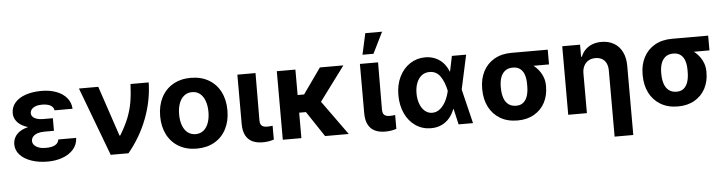

<svg xmlns="http://www.w3.org/2000/svg" viewBox="-53 -1022 5599 1480"><g transform="rotate(-5 2746.5 -282.0)"><path d="M348.5 -277.8V-222.4H273.8Q245.9 -222.4 223.4 -215.5Q200.9 -208.6 187.1 -193.9Q173.3 -179.2 173.1 -158.3Q173.3 -141.5 185.4 -127.6Q197.4 -113.6 219.9 -105.2Q242.5 -96.8 273.9 -96.8Q322.2 -96.8 347.2 -110.9Q372.2 -125.1 376.3 -153.1H514.5Q512.3 -101.5 480.2 -64.9Q448.1 -28.3 395.7 -9.3Q343.2 9.7 280.7 9.7Q211.4 9.7 155.5 -9.3Q99.6 -28.2 67.3 -63.2Q34.9 -98.2 34.7 -144.4Q34.9 -183.4 57.1 -213.3Q79.4 -243.2 125.8 -260.5Q172.3 -277.8 243.3 -277.8ZM43.6 -384.3Q43.8 -432.5 73.9 -467Q104.1 -501.6 157.4 -519.4Q210.7 -537.3 280.1 -537.3Q342.8 -537.3 393.5 -518.4Q444.1 -499.5 473.9 -463.7Q503.7 -427.9 506.4 -379.3H366.7Q363.1 -405.4 338.8 -418.4Q314.5 -431.4 273 -431.4Q244.5 -431.4 224.2 -423.6Q203.9 -415.8 193.2 -402.5Q182.6 -389.2 182.4 -373.4Q182.6 -357 193.5 -345.2Q204.4 -333.3 224.8 -326.7Q245.3 -320 273.8 -320H348.5V-257.3H243.3Q177.7 -257.3 132.8 -275.1Q88 -292.9 65.9 -321.5Q43.8 -350.1 43.6 -384.3Z M568.9 -530.4H718.4L848.7 -141.9H854.3Q896.5 -210.6 919.9 -269.4Q943.3 -328.2 953.8 -388.5Q964.3 -448.9 968 -530.4H1108.6Q1105.5 -389.4 1053.7 -253Q1001.9 -116.5 905.9 0H768.2Z M1173.9 -263.2Q1173.9 -344.9 1205.6 -406.9Q1237.4 -468.9 1296.3 -503.1Q1355.2 -537.3 1434.3 -537.3Q1513.4 -537.3 1572.4 -503.1Q1631.3 -468.9 1662.9 -406.9Q1694.5 -344.9 1694.5 -263.2Q1694.5 -181.9 1662.9 -120Q1631.3 -58.1 1572.4 -23.9Q1513.4 10.3 1434.3 10.3Q1355.2 10.3 1296.3 -23.9Q1237.4 -58.1 1205.6 -120Q1173.9 -181.9 1173.9 -263.2ZM1547.7 -264Q1547.7 -311.1 1534.7 -347.9Q1521.8 -384.7 1496.5 -405.7Q1471.1 -426.7 1435.1 -426.7Q1398.4 -426.7 1372.6 -405.9Q1346.9 -385.1 1333.8 -348.2Q1320.7 -311.3 1320.7 -264Q1320.7 -216.9 1333.8 -180.2Q1346.9 -143.6 1372.6 -122.7Q1398.4 -101.8 1435.1 -101.8Q1471.1 -101.8 1496.5 -122.7Q1521.8 -143.6 1534.7 -180.3Q1547.7 -217.1 1547.7 -264Z M1935.2 -530.4 1933.4 -164.7Q1933.6 -143.7 1939.9 -132.3Q1946.3 -121 1958.4 -116.2Q1970.4 -111.3 1989.4 -111.3Q2001.9 -111.3 2011.2 -112.3Q2020.5 -113.3 2031.1 -114.3V-7.5Q2012.2 -1 1990.2 2.6Q1968.2 6.1 1944.5 6.1Q1897.5 6.1 1864.3 -9.8Q1831.1 -25.8 1813 -60Q1794.9 -94.3 1794.7 -147.9V-530.4Z M2243.8 0H2099.9V-530.4H2243.8ZM2367.3 -196.9H2218.6L2201 -333.5H2293.8L2433.2 -530.4H2615ZM2284.8 -213.9 2403.6 -287.1 2610.3 0H2427.2Z M2883.4 -530.4 2881.6 -164.7Q2881.8 -143.7 2888.1 -132.3Q2894.5 -121 2906.6 -116.2Q2918.6 -111.3 2937.6 -111.3Q2950.1 -111.3 2959.4 -112.3Q2968.7 -113.3 2979.3 -114.3V-7.5Q2960.4 -1 2938.4 2.6Q2916.4 6.1 2892.7 6.1Q2845.7 6.1 2812.5 -9.8Q2779.3 -25.8 2761.2 -60Q2743.1 -94.3 2742.9 -147.9V-530.4ZM2804.9 -763.1H2934.8L2854 -599.2H2768.9Z M3017.3 -265.2Q3017.3 -344.3 3047.6 -406.5Q3078 -468.6 3130.8 -503Q3183.5 -537.3 3248.2 -537.3Q3290.5 -537.3 3325.9 -522.1Q3361.3 -506.9 3386.9 -478.8Q3412.6 -450.8 3427.5 -412.1H3471.3L3507 -266.6L3571.8 0H3460.1L3399.1 -266.6Q3386.1 -331.9 3355.8 -376.8Q3325.5 -421.8 3271.2 -421.8Q3236.4 -421.8 3210.9 -402Q3185.4 -382.3 3171.6 -347Q3157.8 -311.7 3157.8 -266.2Q3157.8 -220.5 3171.6 -184.1Q3185.3 -147.7 3209.9 -127.3Q3234.4 -106.8 3266.4 -106.8Q3301.7 -106.8 3329.3 -131Q3356.9 -155.2 3374 -190.5Q3391.2 -225.9 3399.1 -263.8L3454.8 -530.4H3564.9L3507 -263.8L3471.3 -121.2H3429.3Q3414.5 -81.9 3389.5 -52.4Q3364.5 -22.9 3328.3 -5.9Q3292.1 11.2 3245.8 11Q3179.6 10.8 3127.7 -24.5Q3075.7 -59.7 3046.5 -122.4Q3017.3 -185.1 3017.3 -265.2Z M3914.7 -513.8Q3920.8 -511.5 3926.7 -505.6Q3932.7 -499.8 3940.5 -491.7Q3948.7 -479 3957.4 -469Q3966.2 -459.1 3979 -449.7Q3991.7 -440.2 4009.3 -434.9Q4047.5 -422.3 4081.8 -393.8Q4116.1 -365.3 4136.6 -325.4Q4157.1 -285.5 4157.1 -241.7V-232Q4157.3 -163.6 4128.8 -108.9Q4100.3 -54.1 4045.6 -22.2Q3991 9.7 3916.1 9.7Q3837.8 9.7 3781.3 -24.3Q3724.8 -58.3 3695.1 -117.3Q3665.5 -176.4 3665.3 -251.4V-262.4Q3665.5 -334.7 3695 -391.6Q3724.4 -448.6 3780.5 -481.2Q3836.7 -513.8 3914.7 -513.8ZM3916.1 -104.4Q3950.9 -104.4 3972.6 -123.8Q3994.3 -143.2 4003.9 -175.8Q4013.4 -208.3 4013.2 -251.4V-262.4Q4013.4 -301.9 4003.9 -332.8Q3994.3 -363.6 3972.1 -381.7Q3949.9 -399.7 3914.7 -399.7Q3877.9 -399.7 3854.5 -381.7Q3831.2 -363.6 3820.3 -332.7Q3809.4 -301.7 3809.2 -262.4V-251.4Q3809.4 -208.1 3819.9 -175.7Q3830.4 -143.2 3854.1 -123.8Q3877.8 -104.4 3916.1 -104.4ZM4194.8 -399.7H3914.7V-513.8H4194.8Z M4453 0H4308.5V-530.4H4446.3V-437.1H4452.4Q4464.6 -468.1 4487.3 -490.7Q4510 -513.2 4541.5 -525.3Q4573 -537.3 4611.8 -537.3Q4666.9 -537.3 4708.2 -513.4Q4749.5 -489.6 4772 -444.3Q4794.5 -399.1 4794.5 -337.8V198.9H4650V-312.4Q4650 -345 4638.8 -368.6Q4627.6 -392.2 4606.1 -404.7Q4584.6 -417.1 4554.9 -417.1Q4524.8 -417.1 4501.9 -404.1Q4478.9 -391 4465.9 -366.1Q4453 -341.2 4453 -307Z M5156.1 -513.8Q5162.2 -511.5 5168.1 -505.6Q5174 -499.8 5181.8 -491.7Q5190.1 -479 5198.8 -469Q5207.6 -459.1 5220.3 -449.7Q5233.1 -440.2 5250.6 -434.9Q5288.9 -422.3 5323.2 -393.8Q5357.4 -365.3 5378 -325.4Q5398.5 -285.5 5398.5 -241.7V-232Q5398.7 -163.6 5370.2 -108.9Q5341.7 -54.1 5287 -22.2Q5232.3 9.7 5157.5 9.7Q5079.1 9.7 5022.6 -24.3Q4966.1 -58.3 4936.5 -117.3Q4906.9 -176.4 4906.7 -251.4V-262.4Q4906.9 -334.7 4936.3 -391.6Q4965.8 -448.6 5021.9 -481.2Q5078.1 -513.8 5156.1 -513.8ZM5157.5 -104.4Q5192.3 -104.4 5214 -123.8Q5235.7 -143.2 5245.2 -175.8Q5254.8 -208.3 5254.6 -251.4V-262.4Q5254.8 -301.9 5245.2 -332.8Q5235.7 -363.6 5213.5 -381.7Q5191.2 -399.7 5156.1 -399.7Q5119.2 -399.7 5095.9 -381.7Q5072.6 -363.6 5061.7 -332.7Q5050.8 -301.7 5050.6 -262.4V-251.4Q5050.8 -208.1 5061.3 -175.7Q5071.8 -143.2 5095.5 -123.8Q5119.1 -104.4 5157.5 -104.4ZM5436.2 -399.7H5156.1V-513.8H5436.2Z"/></g></svg>

Font: Pretendard Variable
Style: Regular
Weight: 400
Designer: Base glyphs from Inter by Rasmus Andersson; Hangul glyphs from Noto Sans CJK(Source Han Sans) by Jang Soo-young and Kang
Foundry: Kil Hyung-jin
Version: Version 1.100;FEAKit 1.0